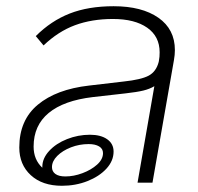

<svg xmlns="http://www.w3.org/2000/svg" viewBox="-20 -587 636 617"><path d="M542 -426Q542 -411 539 -394L470 0H422L476 -310Q461 -301 440.5 -296Q420 -291 384 -287L278 -275Q185 -264 136.5 -224Q88 -184 88 -116Q88 -74 116 -48V-51Q116 -78 138 -102Q160 -126 195.5 -140Q231 -154 269 -154Q304 -154 324.5 -139.5Q345 -125 345 -100Q345 -70 322 -45Q299 -20 261 -5Q223 10 179 10Q116 10 79 -24Q42 -58 42 -113Q42 -201 101.5 -250.5Q161 -300 266 -312L377 -325Q434 -331 458 -344Q482 -357 490 -388L491 -394Q493 -403 493 -419Q493 -470 453 -498Q413 -526 343 -526Q275 -526 221 -506Q167 -486 120 -441L95 -471Q144 -520 204 -543.5Q264 -567 345 -567Q436 -567 489 -530Q542 -493 542 -426ZM147 -50Q147 -36 158 -28Q169 -20 190 -20Q217 -20 245 -30.5Q273 -41 292 -58Q311 -75 311 -95Q311 -109 298.5 -116.5Q286 -124 265 -124Q235 -124 208 -113.5Q181 -103 164 -86Q147 -69 147 -50Z"/></svg>

Font: KoHo Light
Style: Italic
Weight: 300
Italic angle: -10°
Version: Version 1.000; ttfautohint (v1.6)